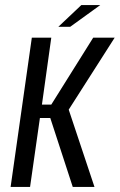

<svg xmlns="http://www.w3.org/2000/svg" viewBox="-20 -740 474 760"><path d="M22 0 106 -591H183L146 -326H183L349 -591H434L252 -306L354 0H268L179 -273H138L99 0ZM211 -634 302 -720H377L258 -634Z"/></svg>

Font: Alumni Sans Medium
Style: Italic
Weight: 500
Italic angle: -8°
Designer: Robert E. Leuschke
Foundry: Robert E. Leuschke
Version: Version 1.016